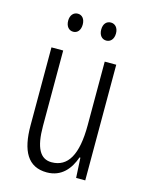

<svg xmlns="http://www.w3.org/2000/svg" viewBox="-110 -775 652 853"><g transform="rotate(15 216.0 -348.5)"><path d="M107 -666C107 -640 121 -624 141 -624C160 -624 174 -639 174 -666C174 -692 160 -707 141 -707C121 -707 107 -691 107 -666ZM259 -666C259 -640 273 -624 293 -624C312 -624 327 -639 327 -666C327 -692 312 -707 293 -707C273 -707 259 -692 259 -666ZM364 -532H311V-240C311 -103 273 -39 198 -39C146 -39 120 -84 120 -185V-532H66V-173C66 -56 102 10 189 10C257 10 294 -37 313 -92H317L322 0H364Z"/></g></svg>

Font: Noto Sans Armenian ExtraCondensed Light
Style: Regular
Weight: 300
Width: 2
Designer: Monotype Design Team
Foundry: Monotype Imaging Inc.
Version: Version 2.008